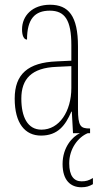

<svg xmlns="http://www.w3.org/2000/svg" viewBox="-20 -562 440 810"><path d="M153 10C224 10 256 -33 281 -91H283L288 0H317C286 14 244 59 244 130C244 200 279 228 323 228C344 228 356 224 372 215V189C354 200 342 203 324 203C292 203 272 180 272 127C272 64 311 16 350 0H360V-20H358C320 -20 309 -29 309 -103V-366C309 -495 269 -542 191 -542C117 -542 73 -496 73 -438C73 -411 81 -395 94 -395C94 -482 127 -517 190 -517C254 -517 281 -477 281 -371V-306L218 -303C99 -298 42 -250 42 -146C42 -41 86 10 153 10ZM155 -15C96 -15 70 -69 70 -146C70 -228 112 -276 219 -280L281 -283V-191C281 -92 230 -15 155 -15Z"/></svg>

Font: Noto Serif ExtraCondensed Thin
Style: Regular
Weight: 100
Width: 2
Designer: Monotype Design Team
Foundry: Monotype Imaging Inc.
Version: Version 2.013